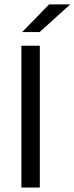

<svg xmlns="http://www.w3.org/2000/svg" viewBox="-20 -845 335 865"><path d="M159.4 0H76.3V-639H159.4ZM201.1 -825.1H295V-823.7L158.3 -700.4H80.5V-701.3Z"/></svg>

Font: Anek Odia Medium
Style: Regular
Weight: 500
Designer: Yesha Goshar & Mahesh Sahu (Odia), Yesha Goshar (Latin)
Foundry: Ek Type
Version: Version 1.003